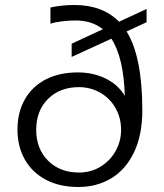

<svg xmlns="http://www.w3.org/2000/svg" viewBox="-20 -734 657 769"><path d="M50 -215Q50 -284 79.5 -336Q109 -388 163.5 -416Q218 -444 292 -444Q353 -444 403 -419.5Q453 -395 480 -350Q475 -505 426 -579L267 -506V-559L392 -617Q348 -652 283 -652Q257 -652 228 -648.5Q199 -645 182 -639V-704Q228 -714 278 -714Q391 -714 457 -647L567 -698V-645L487 -608Q550 -507 550 -292Q550 -193 516.5 -123.5Q483 -54 425 -19.5Q367 15 294 15Q219 15 164 -14Q109 -43 79.5 -95Q50 -147 50 -215ZM465 -214Q465 -262 442.5 -301.5Q420 -341 381 -363Q342 -385 296 -385Q220 -385 172.5 -338Q125 -291 125 -214Q125 -138 172.5 -90.5Q220 -43 296 -43Q345 -43 383.5 -67Q422 -91 443.5 -130Q465 -169 465 -214Z"/></svg>

Font: Prompt Light
Style: Regular
Weight: 300
Designer: Katatrad Team
Foundry: CadsonDemak
Version: Version 1.001